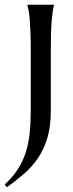

<svg xmlns="http://www.w3.org/2000/svg" viewBox="-54 -520 311 813"><path d="M76.2 -309.1Q76.2 -350.6 75 -381.6Q73.7 -412.6 72 -435.1Q70.3 -457.5 67.6 -472.7Q64.9 -487.8 62 -498V-500H174.8V-498Q171.9 -487.8 169.4 -472.7Q167 -457.5 165 -435.1Q163.1 -412.6 162.1 -381.6Q161.1 -350.6 161.1 -309.1V-50.8Q161.1 15.1 146.7 63.5Q132.3 111.8 107.2 148.9Q82 186 48.1 215.6Q14.2 245.1 -24.9 272.9L-34.2 261.2Q-0.5 230.5 21 197.3Q42.5 164.1 54.7 126.2Q66.9 88.4 71.5 44.7Q76.2 1 76.2 -50.8Z"/></svg>

Font: Marcellus
Style: Regular
Weight: 400
Designer: Astigmatic (AOETI)
Foundry: Astigmatic (AOETI)
Version: Version 1.000